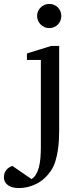

<svg xmlns="http://www.w3.org/2000/svg" viewBox="-99 -728 411 977"><path d="M202.1 -64Q202.1 -41.5 200.7 -14.9Q199.2 11.7 195.1 38.6Q190.9 65.4 183.3 90.8Q175.8 116.2 163.1 136.2Q132.3 183.6 88.4 206.3Q44.4 229 -2.9 229Q-18.6 229 -32.2 225.8Q-45.9 222.7 -56.4 215.8Q-66.9 209 -73 198.5Q-79.1 188 -79.1 173.8Q-79.1 161.1 -75.2 151.6Q-71.3 142.1 -65.2 135Q-59.1 127.9 -51.3 123.3Q-43.5 118.7 -36.1 116.2L61 183.1Q74.7 175.3 84 159.9Q93.3 144.5 98.9 123.3Q104.5 102.1 106.7 75.9Q108.9 49.8 108.9 21V-422.9H38.1V-456.1L161.1 -494.1H202.1ZM212.9 -647Q212.9 -634.3 208.3 -622.8Q203.6 -611.3 195.3 -603Q187 -594.7 175.8 -589.8Q164.6 -585 151.9 -585Q139.2 -585 127.9 -589.8Q116.7 -594.7 108.2 -603Q99.6 -611.3 94.7 -622.8Q89.8 -634.3 89.8 -647Q89.8 -659.7 94.7 -670.9Q99.6 -682.1 108.2 -690.4Q116.7 -698.7 127.9 -703.4Q139.2 -708 151.9 -708Q164.6 -708 175.8 -703.4Q187 -698.7 195.3 -690.4Q203.6 -682.1 208.3 -670.9Q212.9 -659.7 212.9 -647Z"/></svg>

Font: BabelStone Ogham Pictish
Style: Regular
Weight: 400
Designer: Andrew West
Foundry: BabelStone
Version: Version 1.02 March 14, 2022